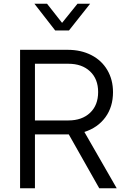

<svg xmlns="http://www.w3.org/2000/svg" viewBox="-20 -1013 681 1033"><path d="M88 -745H344Q416 -745 471.5 -716.5Q527 -688 557.5 -636Q588 -584 588 -517Q588 -438 547 -382Q506 -326 434 -303L608 0H514L350 -290H168V0H88ZM348 -365Q421 -365 464.5 -406Q508 -447 508 -518Q508 -588 464.5 -629Q421 -670 348 -670H168V-365ZM165 -993H233L314 -890L397 -993H465L351 -849H277Z"/></svg>

Font: Eudoxus Sans
Style: Regular
Weight: 400
Designer: Stijn de Vries
Foundry: tokotype
Version: Version 2.005